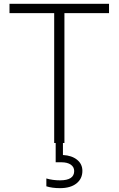

<svg xmlns="http://www.w3.org/2000/svg" viewBox="-20 -750 622 1007"><path d="M317.9 0H310.1V63Q356.4 65.4 384.3 87.9Q412.1 110.4 412.1 146Q412.1 187.5 380.9 212.2Q349.6 236.8 294.9 236.8Q253.4 236.8 223.1 227.1V186Q256.3 195.8 294.9 195.8Q369.1 195.8 369.1 147Q369.1 126 351.3 113.5Q333.5 101.1 301.8 101.1H272V0H264.2V-681.2H29.8V-730H551.8V-681.2H317.9Z"/></svg>

Font: Sora ExtraLight
Style: Regular
Weight: 200
Designer: Jonathan Barnbrook, Julián Moncada
Foundry: Barnbrook Fonts
Version: Version 2.000